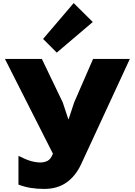

<svg xmlns="http://www.w3.org/2000/svg" viewBox="-20 -1013 876 1248"><path d="M583 -870 349 -671 260 -760 459 -993ZM824 -630 508 53Q472 131 412.5 173Q353 215 268 215Q220 215 180 208.5Q140 202 100 187V0Q147 24 180 33.5Q213 43 242 43Q268 43 289 32.5Q310 22 324 -14L12 -630H252L388 -347L424 -238H426L462 -347L585 -630Z"/></svg>

Font: TypoPRO Sinkin Sans
Style: 900 X Black
Weight: 950
Designer: Keith Bates
Foundry: K-Type
Version: Sinkin Sans (version 1.0)  by Keith Bates   •   © 2014   www